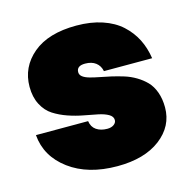

<svg xmlns="http://www.w3.org/2000/svg" viewBox="-89 -661 758 757"><g transform="rotate(-15 289.5 -282.0)"><path d="M541 -168.9Q541 -92.3 476.1 -42.7Q411.1 6.8 300.8 6.8Q180.7 6.8 104.5 -49.8Q28.3 -106.4 21 -194.8H233.9Q237.3 -170.4 255.1 -158.2Q272.9 -146 299.8 -146Q316.4 -146 326.7 -153.6Q336.9 -161.1 336.9 -171.9Q336.9 -186.5 320.8 -195.8Q304.7 -205.1 279.1 -210.4Q253.4 -215.8 222.4 -221.4Q191.4 -227.1 160.4 -237.8Q129.4 -248.5 103.8 -264.9Q78.1 -281.2 62 -312Q45.9 -342.8 45.9 -384.8Q45.9 -465.3 108.6 -518.1Q171.4 -570.8 286.1 -570.8Q344.7 -570.8 391.4 -555.2Q438 -539.6 468.8 -511.5Q499.5 -483.4 517.6 -447.8Q535.6 -412.1 542 -369.1H345.2Q340.8 -391.6 324.2 -404.3Q307.6 -417 280.8 -417Q246.1 -417 246.1 -391.1Q246.1 -379.9 256.1 -372.3Q266.1 -364.7 283.2 -359.9Q300.3 -355 322.5 -350.8Q344.7 -346.7 369.1 -341.1Q393.6 -335.4 418 -327.9Q442.4 -320.3 464.6 -307.1Q486.8 -293.9 503.9 -276.4Q521 -258.8 531 -231.2Q541 -203.6 541 -168.9Z"/></g></svg>

Font: SVN-Poppins Black
Style: Regular
Weight: 900
Designer: Ninad Kale (Devanagari), Jonny Pinhorn (Latin)
Foundry: Indian Type Foundry
Version: Version 3.002 2017